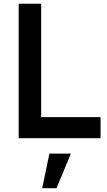

<svg xmlns="http://www.w3.org/2000/svg" viewBox="-20 -740 574 1028"><path d="M518.5 0V-113H200.5V-720H80V0ZM282.5 267.5H206L244.5 82.5H359.5Z"/></svg>

Font: Hauora
Style: Bold
Weight: 700
Designer: Wayne Shih
Foundry: WCYS
Version: Version 1.001;hotconv 1.0.109;makeotfexe 2.5.65596